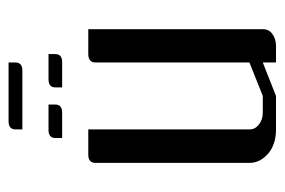

<svg xmlns="http://www.w3.org/2000/svg" viewBox="-128 -536 664 448"><g transform="rotate(-90 204.0 -312.0)"><path d="M126 -591.8V-607.9Q126 -624 145 -624H282.2V-607.9Q282.2 -591.8 263.2 -591.8ZM47.9 -62V-420.9Q47.9 -438 66.9 -438H126V-62Q126 -48.8 137.2 -40Q148.9 -30.8 165 -30.8H204.1L282.2 -62V-420.9Q282.2 -438 301.8 -438H359.9V-30.8Q359.9 -16.6 349.1 -8.8Q337.4 0 320.8 0H282.2V-30.8L204.1 0H126Q91.3 0 69.8 -18.1Q47.9 -37.1 47.9 -62ZM106 -499V-515.1Q106 -530.8 125 -530.8H184.1V-515.1Q184.1 -499 165 -499ZM224.1 -499V-515.1Q224.1 -530.8 243.2 -530.8H301.8V-515.1Q301.8 -499 283.2 -499Z"/></g></svg>

Font: Hhenum
Style: Regular
Weight: 400
Designer: T. Christopher White
Version: Version 1.0